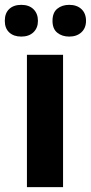

<svg xmlns="http://www.w3.org/2000/svg" viewBox="-33 -772 375 792"><path d="M227.1 0H78.1V-545.9H227.1ZM-13.2 -686Q-13.2 -717.8 5.1 -734.9Q23.4 -752 54.7 -752Q86.9 -752 105.2 -733.9Q123.5 -715.8 123.5 -686Q123.5 -656.7 105 -638.9Q86.4 -621.1 54.7 -621.1Q23.4 -621.1 5.1 -638.2Q-13.2 -655.3 -13.2 -686ZM183.6 -686Q183.6 -720.2 203.4 -736.1Q223.1 -752 252.4 -752Q284.2 -752 303 -734.4Q321.8 -716.8 321.8 -686Q321.8 -656.2 302.7 -638.7Q283.7 -621.1 252.4 -621.1Q223.1 -621.1 203.4 -637Q183.6 -652.8 183.6 -686Z"/></svg>

Font: Zoram GWebM
Style: Bold
Weight: 700
Foundry: Ascender Corporation
Version: Version 1.000